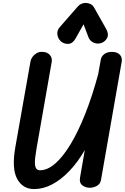

<svg xmlns="http://www.w3.org/2000/svg" viewBox="-20 -1283 853 1312"><path d="M213.5 9Q135 9 97 -61.2Q59 -131.5 85 -279L189 -866.5Q191.5 -879 201.8 -893.8Q212 -908.5 229.2 -919Q246.5 -929.5 269 -928.5Q301 -928.5 319.8 -908.5Q338.5 -888.5 333 -858L229 -264.5Q223.5 -232.5 220.5 -206Q217.5 -179.5 219 -160Q220.5 -140.5 228.8 -130Q237 -119.5 253.5 -119.5Q304 -119.5 356.8 -165Q409.5 -210.5 461.5 -296.2Q513.5 -382 561.8 -503.2Q610 -624.5 651 -776L668.5 -874.5Q673 -899 693.2 -913.8Q713.5 -928.5 744 -928.5Q780.5 -928.5 798.8 -909.2Q817 -890 811.5 -860.5L670 -52.5Q665 -25.5 641.8 -12.8Q618.5 0 594 0Q564 0 542.2 -17.2Q520.5 -34.5 527 -70L559.5 -257.5Q510.5 -173.5 453.5 -114Q396.5 -54.5 335.8 -22.8Q275 9 213.5 9ZM670.5 -988.5Q643.5 -980.5 618.8 -992Q594 -1003.5 584.5 -1028.5L551 -1117L497 -1021Q477 -984.5 447 -983.2Q417 -982 395.5 -1001Q375 -1020.5 372 -1048Q369 -1075.5 387.5 -1096.5L512 -1239Q523 -1251.5 536.8 -1257.2Q550.5 -1263 564.5 -1263Q581.5 -1263 597.2 -1256Q613 -1249 623.5 -1230.5L705 -1086Q725.5 -1049.5 711.8 -1023.2Q698 -997 670.5 -988.5Z"/></svg>

Font: Edu AU VIC WA NT Hand
Style: Bold
Weight: 700
Version: Version 1.001